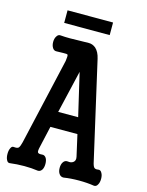

<svg xmlns="http://www.w3.org/2000/svg" viewBox="-123 -902 747 979"><g transform="rotate(15 250.0 -412.5)"><path d="M250 -540 302.7 -314.5H197.3ZM109.4 -694.3Q95.7 -696.3 87.9 -682.6Q80.1 -670.9 80.1 -652.3Q80.1 -634.8 87.9 -622.1Q95.7 -609.4 109.4 -610.4L144.5 -611.3Q165 -612.3 168 -608.4Q170.9 -603.5 167 -575.2L62.5 -118.2Q56.6 -93.8 49.8 -86.9Q43 -81.1 25.4 -83Q14.6 -85 8.8 -71.3Q2.9 -59.6 2.9 -41Q2.9 -22.5 8.8 -10.7Q14.6 2.9 25.4 2Q63.5 -2.9 102.5 -2.9Q141.6 -2.9 173.8 2Q187.5 2.9 196.3 -10.7Q203.1 -22.5 203.1 -41Q203.1 -59.6 196.3 -71.3Q187.5 -85 173.8 -83Q156.2 -81.1 151.4 -87.9Q147.5 -94.7 153.3 -118.2L178.7 -230.5H321.3L346.7 -118.2Q351.6 -97.7 337.9 -87.9Q326.2 -80.1 310.5 -83Q294.9 -85 286.1 -71.3Q278.3 -59.6 278.3 -41Q278.3 -22.5 286.1 -10.7Q294.9 2.9 310.5 2Q346.7 -3.9 390.6 -3.9Q434.6 -3.9 470.7 2Q483.4 2.9 490.2 -10.7Q497.1 -22.5 497.1 -41Q497.1 -59.6 490.2 -71.3Q483.4 -85 470.7 -83Q456.1 -80.1 449.2 -86.9Q442.4 -93.8 437.5 -118.2L321.3 -627.9Q313.5 -663.1 293.9 -680.7Q277.3 -694.3 257.8 -694.3L207 -693.4Q174.8 -692.4 158.2 -692.4Q130.9 -692.4 109.4 -694.3ZM109.4 -827.1V-760.7H349.6V-827.1Z"/></g></svg>

Font: GungsuhChe
Style: Regular
Weight: 400
Monospace: yes
Version: Version 2.21